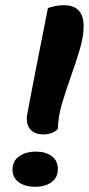

<svg xmlns="http://www.w3.org/2000/svg" viewBox="-20 -698 342 737"><path d="M146 -182Q116 -182 99.5 -198Q83 -214 83 -241Q82 -245 84 -256Q86 -267 90.5 -291.5Q95 -316 104 -362Q113 -408 127.5 -482.5Q142 -557 164 -667Q195 -678 225 -678Q301 -678 301 -597Q301 -558 286.5 -509Q272 -460 253 -407Q234 -354 218.5 -302Q203 -250 202 -203Q192 -192 177 -187Q162 -182 146 -182ZM115 19Q76 19 52 1.5Q28 -16 28 -47Q28 -80 53.5 -98Q79 -116 118 -116Q156 -116 179 -98.5Q202 -81 202 -49Q202 -16 177.5 1.5Q153 19 115 19Z"/></svg>

Font: Sansita Swashed SemiBold
Style: Regular
Weight: 600
Designer: Pablo Cosgaya
Foundry: Omnibus-Type
Version: Version 1.003; ttfautohint (v1.8.3)